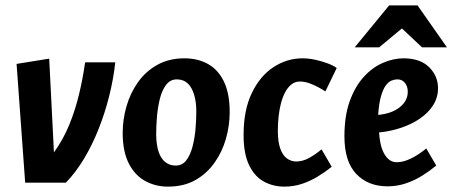

<svg xmlns="http://www.w3.org/2000/svg" viewBox="-20 -683 1691 718"><path d="M74.1 0 42 -444 164 -463.7 181.7 -113.2Q215.6 -159.6 238.6 -215.4Q261.5 -271.2 275.8 -331.2Q290.1 -391.3 298.3 -450H411.1Q404.4 -388 388.3 -323.7Q372.2 -259.4 348.3 -199.5Q324.4 -139.7 293.6 -88.5Q262.7 -37.3 226.4 0Z M608 14.9Q561.6 14.9 523.1 -6.1Q484.6 -27 461.7 -71.7Q438.8 -116.4 438.8 -186.1Q438.8 -236.3 453 -285.5Q467.1 -334.7 495.9 -375.4Q524.7 -416.1 568.3 -440.5Q611.9 -464.9 669.7 -464.9Q719.4 -464.9 757.4 -443.9Q795.4 -423 817.1 -378.6Q838.9 -334.1 838.9 -263.9Q838.9 -213.7 825 -164.5Q811.1 -115.3 782.3 -74.6Q753.6 -33.9 710.5 -9.5Q667.4 14.9 608 14.9ZM637.3 -63.9Q661.9 -63.9 677.1 -84.1Q692.2 -104.3 700.3 -135.9Q708.4 -167.5 711.3 -202.3Q714.1 -237.2 714.1 -266Q714.1 -319.6 695.9 -352.9Q677.7 -386.1 640.9 -386.1Q616.3 -386.1 600.9 -365.4Q585.5 -344.7 577.6 -312.6Q569.8 -280.5 566.9 -245.9Q564.1 -211.3 564.1 -184Q564.1 -123.8 583.2 -93.9Q602.4 -63.9 637.3 -63.9Z M1043 14.9Q1002.3 14.9 967.8 -3.4Q933.3 -21.6 912.1 -64.3Q890.9 -107 890.9 -178.1Q890.9 -271.7 921.9 -335.6Q952.9 -399.5 1003.1 -432.2Q1053.4 -464.9 1111.3 -464.9Q1134.3 -464.9 1159.1 -459.5Q1184 -454.1 1205.9 -445.8Q1227.8 -437.5 1239.2 -428.7L1196.8 -341.2Q1184.9 -349 1169.5 -357.2Q1154.1 -365.4 1136.6 -371.8Q1119.1 -378.1 1100.9 -378.1Q1083.4 -378.1 1069.8 -367.3Q1056.2 -356.5 1046.4 -338.1Q1036.6 -319.7 1030.5 -295.9Q1024.4 -272.2 1021.7 -246.1Q1019 -220 1019 -194Q1019 -152.9 1028 -127.6Q1037 -102.2 1052.8 -90.7Q1068.5 -79.1 1087.7 -79.1Q1112.2 -79.1 1136.3 -92.5Q1160.3 -105.8 1182.5 -124.5L1220.5 -59.3Q1195.7 -39.4 1167.5 -22.4Q1139.3 -5.4 1108.7 4.7Q1078 14.9 1043 14.9Z M1429.1 13.8Q1356.5 13.8 1312.2 -32.6Q1268 -79.1 1268 -173.3Q1268 -248.9 1287.6 -303.9Q1307.3 -358.9 1339.5 -394.6Q1371.7 -430.4 1411.2 -447.6Q1450.6 -464.9 1489.2 -464.9Q1551.2 -464.9 1584.6 -431.9Q1618 -398.9 1618 -353.1Q1618 -318.3 1599.9 -289.7Q1581.8 -261.2 1550.6 -239.8Q1519.5 -218.4 1480 -205.2Q1440.4 -191.9 1397.6 -187.7Q1398.8 -167.6 1402.7 -147.9Q1406.6 -128.1 1414.8 -111.9Q1423 -95.7 1435 -86Q1447 -76.3 1464 -76.3Q1487.6 -76.3 1516 -89.8Q1544.4 -103.4 1574 -127.8L1611.4 -63.9Q1588 -44.4 1559.5 -26.5Q1531 -8.5 1498.2 2.6Q1465.3 13.8 1429.1 13.8ZM1394.2 -253.3Q1445 -258.1 1474.9 -282Q1504.9 -305.9 1504.9 -340.3Q1504.9 -359.8 1494.3 -373Q1483.7 -386.2 1466.2 -386.2Q1455.5 -386.2 1444 -381.6Q1432.6 -376.9 1422.5 -363.2Q1412.4 -349.4 1404.8 -323.2Q1397.1 -296.9 1394.2 -253.3ZM1306.4 -505.9 1435.3 -662.9H1541.4L1651.4 -505.9H1558.3L1483 -576.7L1397.9 -505.9Z"/></svg>

Font: Ancizar Sans Thin
Style: Italic
Weight: 100
Italic angle: -4°
Designer: Cesar Puertas, Viviana Monsalve, Julian Moncada, Julian Prieto, Jose Castro, Mariel Hernandez, Felipe Aragon, Sara Alarc
Version: Version 8.100